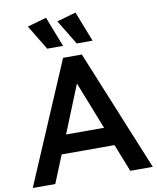

<svg xmlns="http://www.w3.org/2000/svg" viewBox="-111 -1032 905 1109"><g transform="rotate(-10 342.0 -477.5)"><path d="M-10 0 293 -710H403L694 0H562L498 -162H188L122 0ZM233 -271H456L346 -550ZM385 -778 297 -923 409 -955 478 -778ZM212 -778 124 -923 236 -955 305 -778Z"/></g></svg>

Font: Livvic SemiBold
Style: Regular
Weight: 600
Designer: Jacques Le Bailly, Baron von Fonthausen
Version: Version 1.001; ttfautohint (v1.8.2)